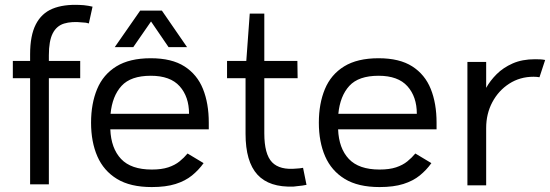

<svg xmlns="http://www.w3.org/2000/svg" viewBox="-20 -747 2229 778"><path d="M355 -720 340 -652Q334 -654 328 -655Q322 -656 315 -656Q270 -661 239.5 -651.5Q209 -642 193.5 -611.5Q178 -581 178 -523V-500H305V-430H178V0H102V-430H32V-500H102V-527Q102 -603 125 -648Q148 -693 192.5 -711.5Q237 -730 303 -727Q310 -727 319.5 -726Q329 -725 338 -723.5Q347 -722 355 -720Z M636 -704 738 -556H663L592 -660L520 -556H445L548 -704ZM826 -223H427Q430 -146 470.5 -103Q511 -60 595 -60Q635 -60 662 -69Q689 -78 707.5 -93Q726 -108 740 -125L805 -86Q785 -58 758 -36Q731 -14 691.5 -1.5Q652 11 595 11Q508 11 454 -22Q400 -55 374.5 -113.5Q349 -172 349 -250Q349 -327 373.5 -386Q398 -445 451.5 -478Q505 -511 591 -511Q676 -511 727.5 -478Q779 -445 802.5 -386.5Q826 -328 826 -250ZM428 -286H746Q746 -355 708 -397.5Q670 -440 591 -440Q510 -440 472.5 -399Q435 -358 428 -286Z M1222 2Q1214 4 1205 5Q1196 6 1187 7Q1178 8 1170 9Q1071 13 1023 -39.5Q975 -92 975 -205V-430H900V-500H978L992 -692H1051V-500H1185L1186 -430H1051V-207Q1051 -122 1082.5 -89.5Q1114 -57 1182 -64Q1188 -64 1195 -65Q1202 -66 1208 -67Z M1749 -223H1350Q1353 -146 1393.5 -103Q1434 -60 1518 -60Q1558 -60 1585 -69Q1612 -78 1630.5 -93Q1649 -108 1663 -125L1728 -86Q1708 -58 1681 -36Q1654 -14 1614.5 -1.5Q1575 11 1518 11Q1431 11 1377 -22Q1323 -55 1297.5 -113.5Q1272 -172 1272 -250Q1272 -327 1296.5 -386Q1321 -445 1374.5 -478Q1428 -511 1514 -511Q1599 -511 1650.5 -478Q1702 -445 1725.5 -386.5Q1749 -328 1749 -250ZM1351 -286H1669Q1669 -355 1631 -397.5Q1593 -440 1514 -440Q1433 -440 1395.5 -399Q1358 -358 1351 -286Z M2166 -434Q2160 -435 2154.5 -435.5Q2149 -436 2142 -436Q2087 -436 2043.5 -408Q2000 -380 1975 -333Q1950 -286 1950 -228V4H1874V-496H1950V-391Q1966 -420 1992.5 -446.5Q2019 -473 2057.5 -490Q2096 -507 2148 -507Q2159 -507 2169 -506.5Q2179 -506 2189 -504Z"/></svg>

Font: Nata Sans
Style: Regular
Weight: 400
Designer: Daniel Uzquiano Cruz
Version: Version 1.001